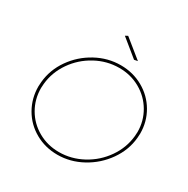

<svg xmlns="http://www.w3.org/2000/svg" viewBox="-196 -1064 1214 1240"><g transform="rotate(30 411.0 -444.0)"><path d="M408 -891 544 -781 518 -776 389 -881ZM791 -383Q791 -371 789 -349Q780 -255 723 -174Q666 -93 578.5 -45Q491 3 395 3Q304 3 229 -39.5Q154 -82 111.5 -156Q69 -230 69 -318Q69 -328 71 -352Q80 -447 136.5 -527.5Q193 -608 280 -655.5Q367 -703 463 -703Q554 -703 629.5 -660.5Q705 -618 748 -544.5Q791 -471 791 -383ZM91 -350Q89 -328 89 -318Q89 -235 129 -166Q169 -97 239.5 -57Q310 -17 395 -17Q487 -17 570 -62Q653 -107 706.5 -184Q760 -261 769 -351Q771 -373 771 -383Q771 -465 730.5 -534Q690 -603 619.5 -643Q549 -683 463 -683Q371 -683 288.5 -638Q206 -593 153 -516.5Q100 -440 91 -350Z"/></g></svg>

Font: TypoPRO Montserrat Alternates
Style: Italic
Weight: 250
Italic angle: -11.3°
Designer: Julieta Ulanovsky
Foundry: Julieta Ulanovsky
Version: Version 6.001